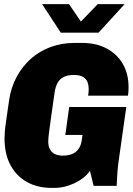

<svg xmlns="http://www.w3.org/2000/svg" viewBox="-20 -905 646 935"><path d="M232 10Q163 10 111.5 -18.5Q60 -47 31 -101Q2 -155 2 -231Q2 -246 3.5 -264.5Q5 -283 10 -317.5Q15 -352 24 -415Q33 -478 60.5 -529.5Q88 -581 130 -618.5Q172 -656 226.5 -676Q281 -696 344 -696H380Q449 -696 500 -668.5Q551 -641 578.5 -593Q606 -545 606 -481Q606 -471 605.5 -460.5Q605 -450 603 -439H409Q412 -453 412 -472Q412 -489 406.5 -504.5Q401 -520 385 -530Q369 -540 338 -540Q315 -540 295.5 -532.5Q276 -525 263.5 -506.5Q251 -488 246 -455Q236 -386 230 -342.5Q224 -299 220.5 -274Q217 -249 216 -236Q215 -223 215 -215Q215 -193 223.5 -177.5Q232 -162 248 -154.5Q264 -147 285 -147Q304 -147 319.5 -151Q335 -155 347 -164Q359 -173 367 -187Q375 -201 378 -222L382 -248H298L317 -384H595L561 -144Q554 -98 552 -68Q550 -38 548 0H436L418 -73Q393 -37 344 -13.5Q295 10 245 10ZM276 -746 185 -885H316L374 -800L456 -885H587L460 -746Z"/></svg>

Font: Chivo Mono Medium Black
Style: Italic
Weight: 900
Italic angle: -8.05°
Monospace: yes
Version: Version 1.008